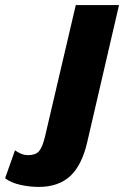

<svg xmlns="http://www.w3.org/2000/svg" viewBox="-186 -520 489 755"><path d="M-34 215Q-69 215 -105.5 207Q-142 199 -166 181L-127 71Q-118 78 -104.5 84Q-91 90 -75 90Q-46 90 -32.5 74.5Q-19 59 -9 17L112 -500H282L157 39Q136 130 90 172.5Q44 215 -34 215Z"/></svg>

Font: Kantumruy Pro
Style: Italic
Weight: 400
Italic angle: -13°
Designer: Sovichet Tep
Foundry: Sovichet Tep
Version: Version 1.002